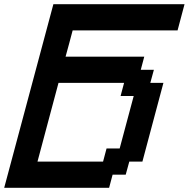

<svg xmlns="http://www.w3.org/2000/svg" viewBox="-20 -895 899 915"><path d="M0 0H500L516.6 -62.5H579.1L596.2 -125H658.7Q675.3 -187.5 708.7 -312.5Q742.2 -437.5 758.8 -500H696.3L713.4 -562.5H650.9L667.5 -625H292.5Q298.3 -646 309.6 -687.7Q320.8 -729.5 326.2 -750H826.2Q831.5 -770.5 842.8 -812.5Q854 -854.5 859.4 -875H234.4Q195.3 -729 117.2 -437.5Q39.1 -146 0 0ZM471.2 -125H158.7Q175.3 -187.5 208.7 -312.5Q242.2 -437.5 258.8 -500H571.3L554.7 -437.5H617.2Q606 -396 583.7 -312.5Q561.5 -229 550.3 -187.5H487.8Z"/></svg>

Font: Faithful 32x
Style: Oblique
Weight: 400
Foundry: Faithful Resource Pack
Version: Version 1.0; January 27, 2023